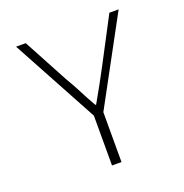

<svg xmlns="http://www.w3.org/2000/svg" viewBox="-120 -767 840 876"><g transform="rotate(-20 300.0 -329.5)"><path d="M277 0V-242L51 -659H98L215 -441Q238 -403 257.5 -364.5Q277 -326 300 -286H304Q327 -326 348.5 -365Q370 -404 390 -442L504 -659H549L323 -242V0Z"/></g></svg>

Font: Source Code Pro Light
Style: Regular
Weight: 300
Monospace: yes
Designer: Paul D. Hunt, Teo Tuominen
Foundry: Adobe Systems Incorporated
Version: Version 2.030;PS 1.000;hotconv 16.6.51;makeotf.lib2.5.65220